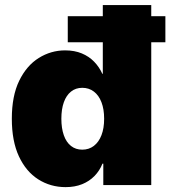

<svg xmlns="http://www.w3.org/2000/svg" viewBox="-20 -748 688 776"><path d="M245.1 8.3Q184.1 8.3 134.5 -23.2Q85 -54.7 56.4 -116.2Q27.8 -177.7 27.8 -268.1Q27.8 -360.4 57.6 -421.6Q87.4 -482.9 136.7 -513.7Q186 -544.4 243.2 -544.4Q281.2 -544.4 310.5 -532.2Q339.8 -520 360.6 -498.5Q381.3 -477.1 393.6 -449.7H395.5V-727.5H591.3V0H397.5V-86.4H394Q382.8 -58.1 361.8 -36.6Q340.8 -15.1 311.5 -3.4Q282.2 8.3 245.1 8.3ZM312.5 -143.1Q339.4 -143.1 359.4 -158.4Q379.4 -173.8 390.1 -201.7Q400.9 -229.5 400.9 -268.1Q400.9 -306.6 390.1 -334.7Q379.4 -362.8 359.4 -377.9Q339.4 -393.1 312.5 -393.1Q286.1 -393.1 267.1 -377.9Q248 -362.8 238 -334.7Q228 -306.6 228 -268.1Q228 -229.5 238 -201.2Q248 -172.9 267.1 -158Q286.1 -143.1 312.5 -143.1ZM253.9 -577.1V-682.6H648.4V-577.1Z"/></svg>

Font: Inter 20pt Black
Style: Regular
Weight: 900
Version: Version 4.001;git-66647c0bb